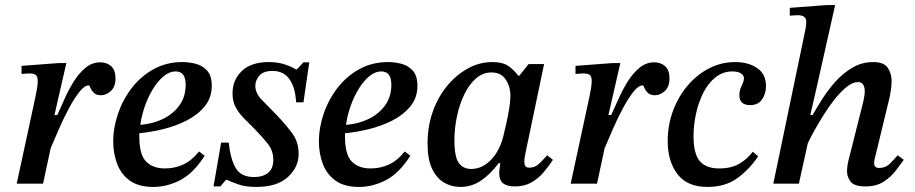

<svg xmlns="http://www.w3.org/2000/svg" viewBox="-20 -725 3611 758"><path d="M150 0H46L120 -343Q123 -357 126 -374.5Q129 -392 129 -405Q129 -420 123 -427.5Q117 -435 96 -435Q88 -435 76.5 -434Q65 -433 65 -433V-465L211 -476H242L195 -271H206Q218 -296 233.5 -331.5Q249 -367 269.5 -400.5Q290 -434 316.5 -456.5Q343 -479 376 -479Q402 -479 419 -463.5Q436 -448 436 -416Q436 -382 417.5 -365.5Q399 -349 378 -349Q360 -349 350.5 -358.5Q341 -368 337 -378Q333 -388 331 -388Q314 -388 294 -363Q274 -338 253 -299Q232 -260 213.5 -217.5Q195 -175 180 -140Z M586 13Q527 13 492.5 -12Q458 -37 442.5 -78Q427 -119 427 -166Q427 -221 446 -276.5Q465 -332 500.5 -378Q536 -424 586.5 -452Q637 -480 701 -480Q725 -480 751.5 -473.5Q778 -467 797 -447Q816 -427 816 -386Q816 -339 788 -305Q760 -271 716.5 -249Q673 -227 623.5 -215Q574 -203 530 -199Q530 -193 530 -186Q530 -114 557 -87Q584 -60 631 -60Q670 -60 703.5 -75.5Q737 -91 766 -127L788 -110Q743 -40 691 -13.5Q639 13 586 13ZM534 -232Q584 -236 624.5 -256Q665 -276 689 -310Q713 -344 713 -390Q713 -443 674 -443Q649 -443 626 -424Q603 -405 584 -374Q565 -343 552 -306Q539 -269 534 -232Z M992 13Q948 13 919.5 2.5Q891 -8 876 -15H872L850 11H823L853 -162H883Q890 -96 911 -61Q932 -26 983 -26Q1017 -26 1038 -42.5Q1059 -59 1059 -94Q1059 -130 1037.5 -157Q1016 -184 986 -215Q964 -237 943.5 -257.5Q923 -278 910.5 -301.5Q898 -325 898 -356Q898 -410 935 -445Q972 -480 1041 -480Q1078 -480 1106.5 -470Q1135 -460 1148 -451H1152L1178 -479H1201L1178 -321H1149Q1146 -379 1123 -412Q1100 -445 1056 -445Q1020 -445 1004 -426.5Q988 -408 988 -386Q988 -357 1014.5 -330Q1041 -303 1075 -268Q1110 -231 1134.5 -197.5Q1159 -164 1159 -117Q1159 -65 1116.5 -26Q1074 13 992 13Z M1398 13Q1339 13 1304.5 -12Q1270 -37 1254.5 -78Q1239 -119 1239 -166Q1239 -221 1258 -276.5Q1277 -332 1312.5 -378Q1348 -424 1398.5 -452Q1449 -480 1513 -480Q1537 -480 1563.5 -473.5Q1590 -467 1609 -447Q1628 -427 1628 -386Q1628 -339 1600 -305Q1572 -271 1528.5 -249Q1485 -227 1435.5 -215Q1386 -203 1342 -199Q1342 -193 1342 -186Q1342 -114 1369 -87Q1396 -60 1443 -60Q1482 -60 1515.5 -75.5Q1549 -91 1578 -127L1600 -110Q1555 -40 1503 -13.5Q1451 13 1398 13ZM1346 -232Q1396 -236 1436.5 -256Q1477 -276 1501 -310Q1525 -344 1525 -390Q1525 -443 1486 -443Q1461 -443 1438 -424Q1415 -405 1396 -374Q1377 -343 1364 -306Q1351 -269 1346 -232Z M1797 13Q1762 13 1732.5 -4.5Q1703 -22 1685.5 -59.5Q1668 -97 1668 -159Q1668 -227 1689 -285.5Q1710 -344 1746.5 -387.5Q1783 -431 1828.5 -455.5Q1874 -480 1923 -480Q1965 -480 1987.5 -464Q2010 -448 2026 -426H2030L2067 -472H2128L2055 -123Q2055 -123 2052.5 -110Q2050 -97 2050 -86Q2050 -76 2054 -69.5Q2058 -63 2070 -63Q2093 -63 2111 -81Q2129 -99 2140 -112L2163 -94Q2146 -68 2125.5 -44Q2105 -20 2077.5 -4.5Q2050 11 2012 11Q1982 11 1966.5 -1Q1951 -13 1951 -41Q1951 -50 1952.5 -60Q1954 -70 1955 -81H1949Q1914 -35 1877.5 -11Q1841 13 1797 13ZM1840 -58Q1883 -58 1917 -92.5Q1951 -127 1966 -183Q1971 -203 1978 -233.5Q1985 -264 1990 -295Q1995 -326 1995 -347Q1995 -383 1976.5 -411Q1958 -439 1920 -439Q1887 -439 1860 -416Q1833 -393 1814 -354.5Q1795 -316 1784.5 -268Q1774 -220 1774 -171Q1774 -105 1791.5 -81.5Q1809 -58 1840 -58Z M2337 0H2233L2307 -343Q2310 -357 2313 -374.5Q2316 -392 2316 -405Q2316 -420 2310 -427.5Q2304 -435 2283 -435Q2275 -435 2263.5 -434Q2252 -433 2252 -433V-465L2398 -476H2429L2382 -271H2393Q2405 -296 2420.5 -331.5Q2436 -367 2456.5 -400.5Q2477 -434 2503.5 -456.5Q2530 -479 2563 -479Q2589 -479 2606 -463.5Q2623 -448 2623 -416Q2623 -382 2604.5 -365.5Q2586 -349 2565 -349Q2547 -349 2537.5 -358.5Q2528 -368 2524 -378Q2520 -388 2518 -388Q2501 -388 2481 -363Q2461 -338 2440 -299Q2419 -260 2400.5 -217.5Q2382 -175 2367 -140Z M2774 13Q2693 13 2654.5 -37.5Q2616 -88 2616 -168Q2616 -231 2637 -287.5Q2658 -344 2695 -387.5Q2732 -431 2780 -455.5Q2828 -480 2883 -480Q2934 -480 2969 -456.5Q3004 -433 3004 -385Q3004 -355 2988.5 -332.5Q2973 -310 2942 -310Q2899 -310 2899 -349Q2899 -369 2908 -386.5Q2917 -404 2917 -416Q2917 -427 2905.5 -435Q2894 -443 2871 -443Q2834 -443 2805 -420Q2776 -397 2757 -359.5Q2738 -322 2728 -277Q2718 -232 2718 -188Q2718 -117 2743 -88.5Q2768 -60 2819 -60Q2867 -60 2898.5 -78.5Q2930 -97 2952 -126L2973 -108Q2942 -60 2893.5 -23.5Q2845 13 2774 13Z M3397 11Q3353 11 3338.5 -7.5Q3324 -26 3324 -48Q3324 -61 3326 -73.5Q3328 -86 3329 -89L3387 -319Q3387 -319 3390.5 -335Q3394 -351 3394 -365Q3394 -380 3388 -390.5Q3382 -401 3367 -401Q3347 -401 3324 -383Q3301 -365 3277.5 -336Q3254 -307 3233 -273.5Q3212 -240 3195 -209.5Q3178 -179 3169 -159L3134 0H3033L3159 -605Q3159 -605 3161 -616.5Q3163 -628 3163 -639Q3163 -665 3130 -665Q3121 -665 3109.5 -664Q3098 -663 3098 -663V-694L3244 -705H3277L3208 -397L3179 -271H3188Q3204 -299 3226.5 -334.5Q3249 -370 3278.5 -403Q3308 -436 3345.5 -458Q3383 -480 3427 -480Q3470 -480 3485 -457Q3500 -434 3500 -406Q3500 -387 3496.5 -365Q3493 -343 3490 -332L3435 -105Q3435 -105 3433 -97.5Q3431 -90 3431 -81Q3431 -62 3450 -62Q3477 -62 3495 -80.5Q3513 -99 3524 -112L3548 -94Q3535 -76 3516.5 -51.5Q3498 -27 3469 -8Q3440 11 3397 11Z"/></svg>

Font: STIX Two Text Medium
Style: Italic
Weight: 500
Italic angle: -12°
Designer: Ross Mills, John Hudson & Paul Hanslow, Tiro Typeworks Ltd; with prior portions MicroPress Inc. and Coen Hoffman, Elsevi
Foundry: Tiro Typeworks Ltd
Version: Version 2.13 b171